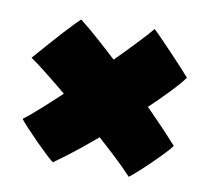

<svg xmlns="http://www.w3.org/2000/svg" viewBox="-60 -645 639 594"><g transform="rotate(10 260.0 -348.0)"><path d="M504.5 -448.5Q492 -430.5 462 -399Q432 -367.5 391.5 -329.2Q351 -291 306.2 -251.2Q261.5 -211.5 218.5 -177Q175.5 -142.5 141.5 -119Q134 -124 117.2 -139.8Q100.5 -155.5 81.2 -175Q62 -194.5 46.5 -211.2Q31 -228 26 -235Q47 -250.5 84.2 -284Q121.5 -317.5 165.8 -360Q210 -402.5 253.2 -445.8Q296.5 -489 330.5 -524.8Q364.5 -560.5 380 -579.5Q386 -574.5 404.2 -555.8Q422.5 -537 444.5 -513.8Q466.5 -490.5 483.8 -471.8Q501 -453 504.5 -448.5ZM151.5 -569Q180 -547 223 -508.5Q266 -470 315.5 -422.8Q365 -375.5 413.5 -326.5Q462 -277.5 501 -234Q495.5 -225 479 -207.8Q462.5 -190.5 442.5 -171Q422.5 -151.5 405 -136Q387.5 -120.5 380.5 -115.5Q356 -142 318 -177.2Q280 -212.5 236.2 -250.5Q192.5 -288.5 150 -324Q107.5 -359.5 73.2 -386.5Q39 -413.5 20.5 -426Q24.5 -430.5 37.5 -445.5Q50.5 -460.5 68 -480.2Q85.5 -500 103 -519.2Q120.5 -538.5 134 -552.2Q147.5 -566 151.5 -569Z"/></g></svg>

Font: Grandstander Thin Black
Style: Regular
Weight: 900
Version: Version 1.200